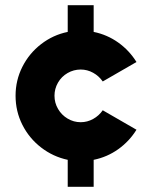

<svg xmlns="http://www.w3.org/2000/svg" viewBox="-20 -720 586 740"><path d="M241 -104Q184.5 -116 138.5 -151.5Q92.5 -187 66.2 -239Q40 -291 40 -351Q40 -410.5 66.2 -462.5Q92.5 -514.5 138.5 -550Q184.5 -585.5 241 -597V-700H341V-597Q393 -586.5 435.8 -556Q478.5 -525.5 506 -481L376 -406Q361.5 -427 339 -439.5Q316.5 -452 291 -452Q264 -452 240.5 -438.5Q217 -425 203.5 -401.5Q190 -378 190 -351Q190 -323.5 203.8 -300Q217.5 -276.5 240.8 -262.8Q264 -249 291 -249Q316.5 -249 339 -261.5Q361.5 -274 376 -295L506 -220Q478.5 -175.5 435.8 -145Q393 -114.5 341 -104V0H241Z"/></svg>

Font: Urbanist
Style: Regular
Weight: 400
Designer: Corey Hu
Foundry: Corey Hu
Version: Version 1.2; befe77262ef67d88f1d94aa3d2e49ef1327b4483